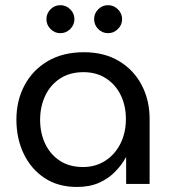

<svg xmlns="http://www.w3.org/2000/svg" viewBox="-20 -729 678 761"><path d="M285 12Q210 12 156.5 -23.5Q103 -59 74 -119.5Q45 -180 45 -255Q45 -330 77 -390.5Q109 -451 169 -486.5Q229 -522 313 -522Q393 -522 451.5 -487Q510 -452 541.5 -392Q573 -332 573 -258V0H480V-104H478Q463 -76 437 -49Q411 -22 373.5 -5Q336 12 285 12ZM309 -67Q359 -67 397.5 -92Q436 -117 457.5 -160Q479 -203 479 -257Q479 -310 458.5 -352Q438 -394 400 -418.5Q362 -443 311 -443Q257 -443 218.5 -418Q180 -393 159.5 -350Q139 -307 139 -254Q139 -202 159 -159.5Q179 -117 217 -92Q255 -67 309 -67ZM408.5 -597.5Q385.2 -597.5 369.1 -614.1Q353 -630.6 353 -653Q353 -675.4 369.1 -692Q385.2 -708.5 408.5 -708.5Q430.9 -708.5 447.5 -692Q464 -675.4 464 -653Q464 -630.6 447.5 -614.1Q430.9 -597.5 408.5 -597.5ZM219.5 -597.5Q196.2 -597.5 180.1 -614.1Q164 -630.6 164 -653Q164 -675.4 180.1 -692Q196.2 -708.5 219.5 -708.5Q241.9 -708.5 258.5 -692Q275 -675.4 275 -653Q275 -630.6 258.5 -614.1Q241.9 -597.5 219.5 -597.5Z"/></svg>

Font: MuseoModerno
Style: Regular
Weight: 400
Designer: Pablo Cosgaya, Héctor Gatti, Marcela Romero, and the Authors of The MuseoModerno Project.
Foundry: Omnibus-Type Team
Version: Version 1.001